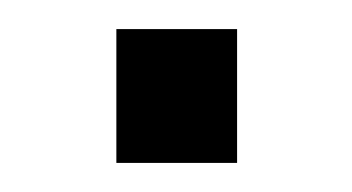

<svg xmlns="http://www.w3.org/2000/svg" viewBox="-20 -112 242 132"><path d="M60 0V-92H143V0Z"/></svg>

Font: SUSE Light
Style: Regular
Weight: 300
Designer: Rene Bieder
Foundry: SUSE
Version: Version 1.000